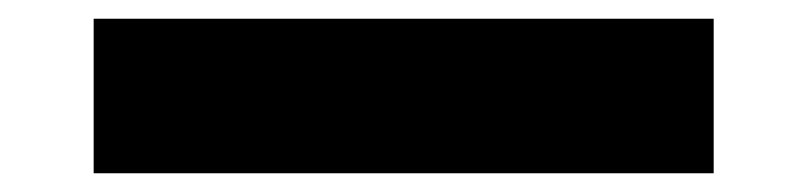

<svg xmlns="http://www.w3.org/2000/svg" viewBox="-20 22 862 205"><path d="M80 207V42H742V207Z"/></svg>

Font: Lexend Mega ExtraBold
Style: Regular
Weight: 800
Designer: Bonnie Shaver-Troup, Thomas Jockin
Foundry: Lexend
Version: Version 1.007